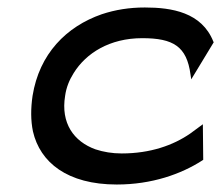

<svg xmlns="http://www.w3.org/2000/svg" viewBox="-20 -482 591 513"><path d="M67 -226C62 -192 62 -160 68 -131C87 -48 160 11 292 11C386 11 464 -17 520 -53L523 -55L522 -150L488 -125C443 -94 382 -72 305 -72C280 -72 256 -76 235 -83C177 -104 142 -153 154 -226C157 -248 165 -268 177 -287C210 -340 273 -380 360 -380C443 -380 479 -358 489 -283L491 -270L551 -369L550 -371C519 -449 439 -462 367 -462C326 -462 288 -456 252 -444C157 -411 85 -338 67 -226Z"/></svg>

Font: Charger Pro
Style: BdExtObl
Weight: 700
Designer: Jasper
Foundry: Cannot Into Space Fonts
Version: Version 1.09